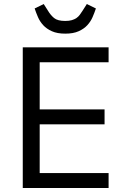

<svg xmlns="http://www.w3.org/2000/svg" viewBox="-20 -933 623 953"><path d="M93 0ZM93 0V-698H519V-624H177V-390H499V-316H177V-74H519V0ZM304 -766Q264 -766 237.5 -778Q211 -790 194.5 -808Q178 -826 168.5 -848Q159 -870 152 -891L197 -913L218 -880Q231 -858 248.5 -843.5Q266 -829 304 -829Q323 -829 336.5 -833Q350 -837 359.5 -843.5Q369 -850 376 -859.5Q383 -869 390 -880L411 -913L456 -891Q449 -870 439.5 -848Q430 -826 413.5 -808Q397 -790 370.5 -778Q344 -766 304 -766Z"/></svg>

Font: Aneliza
Style: Regular
Weight: 400
Designer: Mike Abbink, Paul van der Laan, Pieter van Rosmalen
Foundry: Bold Monday
Version: Version 3.001;September 8, 2019;FontCreator 11.5.0.2425 64-b